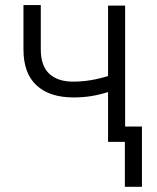

<svg xmlns="http://www.w3.org/2000/svg" viewBox="-20 -552 610 747"><path d="M466.8 -59.6H532.2V174.8H465.8V0H400.4V-193.8Q366.2 -183.1 334 -178Q301.8 -172.9 265.6 -172.9Q173.3 -172.9 122.3 -219.7Q71.3 -266.6 71.3 -359.4V-532.2H138.7V-359.4Q138.7 -295.9 171.6 -265.1Q204.6 -234.4 264.6 -234.4Q331.5 -234.4 400.4 -256.3V-530.3H466.8Z"/></svg>

Font: Pretendard Light
Style: Regular
Weight: 300
Designer: Base glyphs from Inter by Rasmus Andersson; Hangeul glyphs from Noto Sans CJK(Source Han Sans) by Jang Soo-young and Kan
Foundry: Kil Hyung-jin
Version: Version 1.309